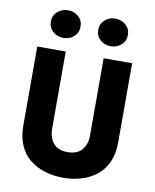

<svg xmlns="http://www.w3.org/2000/svg" viewBox="-102 -1017 905 1122"><g transform="rotate(10 350.5 -455.5)"><path d="M69 -700V-230Q69 -164 90.5 -115Q112 -66 150.5 -34.5Q189 -3 240 13Q291 29 350 29Q409 29 460.5 13Q512 -3 550.5 -34.5Q589 -66 610.5 -115Q632 -164 632 -230V-700H463V-242Q463 -189 435 -156Q407 -123 350 -123Q294 -123 266 -156Q238 -189 238 -242V-700ZM403 -858Q403 -822 428.5 -799Q454 -776 491 -776Q527 -776 553 -799Q579 -822 579 -858Q579 -894 553 -917Q527 -940 491 -940Q454 -940 428.5 -917Q403 -894 403 -858ZM122 -858Q122 -822 148 -799Q174 -776 210 -776Q247 -776 272.5 -799Q298 -822 298 -858Q298 -894 272.5 -917Q247 -940 210 -940Q174 -940 148 -917Q122 -894 122 -858Z"/></g></svg>

Font: Glinicke Jost Bold
Style: Bold
Weight: 700
Version: Version 3.710